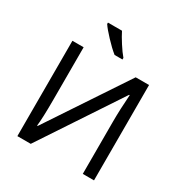

<svg xmlns="http://www.w3.org/2000/svg" viewBox="-209 -1088 1185 1245"><g transform="rotate(30 384.0 -465.5)"><path d="M587.9 -388.2Q587.9 -481 596.2 -594.2H591.8L198.2 0H98.1V-713.9H182.1V-321.8Q182.1 -184.6 174.8 -123H179.2L571.8 -713.9H671.9V0H587.9ZM439.9 -771H380.9Q344.7 -799.8 300.8 -846.7Q256.8 -893.6 238.8 -920.9V-931.2H343.8Q359.4 -899.4 388.2 -854.5Q417 -809.6 439.9 -783.2Z"/></g></svg>

Font: NotoSans
Style: Regular
Weight: 400
Designer: Monotype Design team
Foundry: Monotype Imaging Inc.
Version: Version 1.04